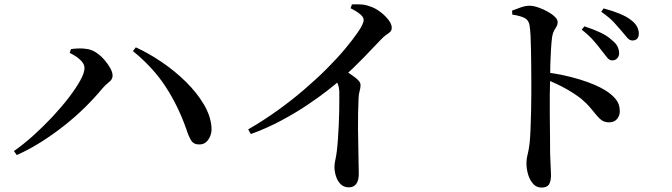

<svg xmlns="http://www.w3.org/2000/svg" viewBox="-20 -800 3040 868"><path d="M43 -117Q87 -148 132 -188.5Q177 -229 218 -273Q259 -317 291.5 -359.5Q324 -402 343 -436.5Q362 -471 362 -492Q362 -506 352.5 -518.5Q343 -531 327.5 -542Q312 -553 295 -561L301 -578Q314 -580 333.5 -581Q353 -582 370 -579Q392 -577 413 -563.5Q434 -550 451 -530.5Q468 -511 478.5 -492Q489 -473 489 -458Q489 -441 473 -429Q457 -417 441 -398Q408 -358 365 -315.5Q322 -273 271.5 -233Q221 -193 166.5 -158.5Q112 -124 56 -99ZM882 -147Q856 -146 844 -165.5Q832 -185 821 -220Q784 -324 727.5 -410Q671 -496 581 -569L594 -586Q653 -559 712.5 -518.5Q772 -478 821 -429.5Q870 -381 901 -329Q932 -277 936 -226Q938 -205 931 -186.5Q924 -168 911.5 -157.5Q899 -147 882 -147Z M1102 -215Q1171 -255 1234.5 -300.5Q1298 -346 1354.5 -394.5Q1411 -443 1458 -490Q1505 -537 1540 -579Q1575 -621 1597 -653Q1624 -692 1624 -710Q1624 -723 1608 -736Q1592 -749 1565 -763L1571 -780Q1590 -781 1610.5 -780Q1631 -779 1650 -772Q1674 -765 1697.5 -747.5Q1721 -730 1736 -710.5Q1751 -691 1751 -675Q1751 -663 1744.5 -656.5Q1738 -650 1727 -643Q1716 -636 1702 -621Q1671 -588 1625 -540.5Q1579 -493 1520 -440Q1499 -421 1460 -390.5Q1421 -360 1368 -324.5Q1315 -289 1250.5 -254.5Q1186 -220 1114 -194ZM1557 47Q1535 47 1520.5 33Q1506 19 1499 -3Q1492 -25 1492 -46Q1492 -60 1496 -77Q1500 -94 1503 -119Q1506 -144 1508 -174.5Q1510 -205 1511.5 -236.5Q1513 -268 1513.5 -297Q1514 -326 1514 -349Q1514 -372 1514 -385Q1513 -407 1506.5 -422Q1500 -437 1485 -457L1526 -491Q1559 -469 1584.5 -450.5Q1610 -432 1610 -415Q1610 -403 1606 -389.5Q1602 -376 1601 -356Q1598 -287 1598.5 -218.5Q1599 -150 1600.5 -96Q1602 -42 1602 -14Q1602 16 1590.5 31.5Q1579 47 1557 47Z M2748 -527Q2735 -527 2725 -539.5Q2715 -552 2701 -570Q2686 -590 2665.5 -614Q2645 -638 2610 -666L2622 -681Q2662 -668 2694 -653Q2726 -638 2747 -618Q2765 -604 2772 -589Q2779 -574 2779 -559Q2779 -546 2770.5 -536.5Q2762 -527 2748 -527ZM2428 48Q2406 48 2391 32Q2376 16 2368 -9.5Q2360 -35 2360 -63Q2360 -82 2365 -100.5Q2370 -119 2374 -150Q2377 -178 2378.5 -217Q2380 -256 2381 -297.5Q2382 -339 2382 -376.5Q2382 -414 2382 -439Q2382 -470 2381.5 -505.5Q2381 -541 2380.5 -575.5Q2380 -610 2378.5 -639Q2377 -668 2374 -686Q2370 -710 2350 -719.5Q2330 -729 2296 -734L2295 -752Q2315 -760 2335.5 -767Q2356 -774 2374 -774Q2391 -774 2413 -766.5Q2435 -759 2455 -748Q2475 -737 2488 -724.5Q2501 -712 2501 -701Q2501 -688 2495.5 -679.5Q2490 -671 2484.5 -661Q2479 -651 2476 -633Q2473 -609 2471 -577.5Q2469 -546 2468 -512Q2467 -478 2467 -446Q2466 -414 2465.5 -371Q2465 -328 2465.5 -281Q2466 -234 2466.5 -188.5Q2467 -143 2467 -106Q2468 -70 2469.5 -45.5Q2471 -21 2471 -10Q2471 21 2461.5 34.5Q2452 48 2428 48ZM2734 -247Q2715 -247 2702.5 -255Q2690 -263 2678 -277.5Q2666 -292 2649.5 -312Q2633 -332 2607 -354Q2577 -377 2539 -398.5Q2501 -420 2449 -441V-473Q2528 -463 2600 -441Q2672 -419 2716 -392Q2745 -374 2763.5 -352Q2782 -330 2782 -297Q2782 -277 2769.5 -262Q2757 -247 2734 -247ZM2839 -617Q2826 -617 2815.5 -629.5Q2805 -642 2789 -661Q2774 -679 2755 -699.5Q2736 -720 2698 -747L2709 -762Q2750 -751 2781.5 -738Q2813 -725 2832 -710Q2852 -695 2860 -679.5Q2868 -664 2868 -648Q2868 -633 2860.5 -625Q2853 -617 2839 -617Z"/></svg>

Font: Noto Serif SC ExtraLight SemiBold
Style: Regular
Weight: 600
Version: Version 2.002-H1;hotconv 1.1.0;makeotfexe 2.6.0